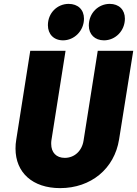

<svg xmlns="http://www.w3.org/2000/svg" viewBox="-20 -962 707 990"><path d="M305 -754C363 -754 413 -803 413 -866C413 -912 382 -942 334 -942C276 -942 227 -896 227 -832C227 -786 257 -754 305 -754ZM516 -754C575 -754 624 -803 624 -866C624 -912 593 -942 546 -942C488 -942 438 -896 438 -830C438 -785 469 -754 516 -754ZM290 8C449 8 570 -92 594 -243L667 -700H484L411 -238C403 -184 364 -148 314 -148C270 -148 244 -176 244 -220C244 -226 244 -232 245 -238L318 -700H136L64 -243C61 -227 60 -211 60 -196C60 -72 148 8 290 8Z"/></svg>

Font: Arthouse Owned Black
Style: Italic
Weight: 900
Italic angle: -10°
Designer: Jeremy Tribby
Foundry: Tribby Type
Version: Version 1.000;PS 001.000;hotconv 1.0.88;makeotf.lib2.5.64775